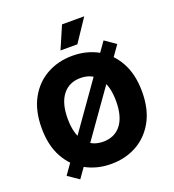

<svg xmlns="http://www.w3.org/2000/svg" viewBox="-170 -1083 1129 1247"><g transform="rotate(-20 394.0 -459.0)"><path d="M394 9.8Q296.4 9.8 217.5 -33.7Q138.7 -77.1 92.8 -160.4Q46.9 -243.7 46.9 -363.3Q46.9 -483.4 92.8 -566.9Q138.7 -650.4 217.5 -693.8Q296.4 -737.3 394 -737.3Q492.2 -737.3 570.6 -693.8Q648.9 -650.4 695.1 -566.9Q741.2 -483.4 741.2 -363.3Q741.2 -243.2 695.1 -159.9Q648.9 -76.7 570.6 -33.4Q492.2 9.8 394 9.8ZM394 -144Q473.1 -144 517.3 -200.4Q561.5 -256.8 561.5 -363.3Q561.5 -470.2 517.3 -526.9Q473.1 -583.5 394 -583.5Q315.9 -583.5 271.2 -526.9Q226.6 -470.2 226.6 -363.3Q226.6 -256.8 271.2 -200.4Q315.9 -144 394 -144ZM168.9 34.7 93.3 -17.1 619.6 -761.7 695.3 -709ZM334.5 -795.9 401.9 -951.7H555.2L451.2 -795.9Z"/></g></svg>

Font: Inter Extra Bold
Style: Regular
Weight: 800
Designer: Rasmus Andersson
Foundry: rsms
Version: Version 4.000;git-3c8e0fc